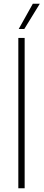

<svg xmlns="http://www.w3.org/2000/svg" viewBox="-20 -1012 234 1032"><path d="M78.5 0V-808H112.5V0ZM80.5 -856 156.5 -992H194L110.5 -856Z"/></svg>

Font: Encode Sans SmCnd Th
Style: Regular
Weight: 100
Width: 4
Designer: Multiple Designers
Foundry: Impallari Type
Version: Version 3.002; ttfautohint (v1.8.3) -l 8 -r 50 -G 200 -x 14 